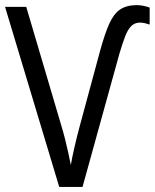

<svg xmlns="http://www.w3.org/2000/svg" viewBox="-20 -741 613 761"><path d="M534.7 -651.4Q514.2 -651.4 500.5 -637.9Q486.8 -624.5 476.3 -597.4Q465.8 -570.3 453.6 -529.3L307.1 0H214.8L0 -713.9H84L221.7 -247.6Q231 -217.3 237.8 -189.9Q244.6 -162.6 250.2 -137.5Q255.9 -112.3 260.7 -86.9Q263.7 -104.5 267.6 -123.3Q271.5 -142.1 276.1 -161.6Q280.8 -181.2 285.6 -201.2Q290.5 -221.2 295.9 -240.7L377 -540.5Q395.5 -607.9 413.1 -647Q430.7 -686 455.6 -703.1Q480.5 -720.2 520.5 -720.7Q535.6 -720.7 549.3 -717.8Q563 -714.8 573.2 -710.9V-643.6Q563.5 -647 554 -649.2Q544.4 -651.4 534.7 -651.4Z"/></svg>

Font: Open Sans SemiCondensed
Style: Regular
Weight: 400
Width: 4
Designer: Monotype Design Team
Foundry: Monotype Imaging Inc.
Version: Version 3.000